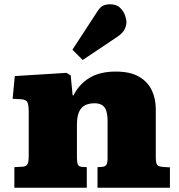

<svg xmlns="http://www.w3.org/2000/svg" viewBox="-20 -876 835 896"><path d="M47 0V-96L85 -98Q102 -99 108 -109.5Q114 -120 114 -146V-356Q114 -385 108 -398.5Q102 -412 76 -413L39 -415L49 -521L290 -536L310 -524L319 -431H323Q349 -483 397.5 -512.5Q446 -542 520 -542Q588 -542 629 -518Q670 -494 688.5 -454.5Q707 -415 707 -367V-138Q707 -121 711.5 -110Q716 -99 740 -97L773 -95V0H435V-96L454 -97Q470 -98 476 -106.5Q482 -115 482 -138V-312Q482 -339 476.5 -357Q471 -375 458 -384.5Q445 -394 421 -394Q395 -394 376.5 -384.5Q358 -375 348.5 -353Q339 -331 339 -293V-139Q339 -118 343.5 -108Q348 -98 365 -97L385 -96V0ZM366 -596 318 -644 434 -822Q448 -844 462 -850Q476 -856 494 -856Q523 -856 539.5 -840.5Q556 -825 563 -805.5Q570 -786 570 -772Q570 -756 561 -738.5Q552 -721 530 -706Z"/></svg>

Font: Literata Variable Black
Style: Regular
Weight: 900
Designer: Latin by Veronika Burian and Jose Scaglione. Greek by Irene Vlachou. Cyrillic by Vera Evstafieva.
Foundry: TypeTogether
Version: Version 3.021